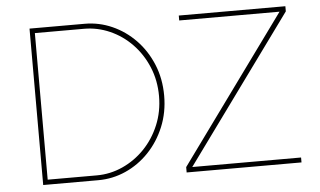

<svg xmlns="http://www.w3.org/2000/svg" viewBox="-50 -778 1425 856"><g transform="rotate(-5 663.0 -350.0)"><path d="M110 0V-700H357Q421 -700 479.5 -674Q538 -648 583.5 -601Q629 -554 655.5 -490Q682 -426 682 -350Q682 -275 655.5 -211Q629 -147 583.5 -99.5Q538 -52 479.5 -26Q421 0 357 0ZM352 -678H132V-22H352Q412 -22 467.5 -47Q523 -72 566 -116.5Q609 -161 634 -221Q659 -281 659 -350Q659 -420 634 -480Q609 -540 566 -584.5Q523 -629 467.5 -653.5Q412 -678 352 -678ZM752 0V-24L1227 -678H778V-700H1255V-677L779 -22H1266V0Z"/></g></svg>

Font: Lexend Thin
Style: Regular
Weight: 100
Designer: Bonnie Shaver-Troup, Thomas Jockin
Foundry: Lexend
Version: Version 1.007; ttfautohint (v1.8.3)